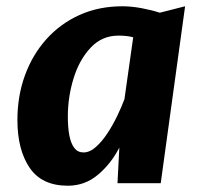

<svg xmlns="http://www.w3.org/2000/svg" viewBox="-20 -584 639 612"><path d="M196.3 8Q113.1 8 74.3 -49.5Q35.5 -106.9 35.5 -201.5Q35.5 -277.5 59.3 -343.3Q83.2 -409.1 127.5 -458.7Q171.9 -508.4 233.4 -536.2Q294.8 -564 370.3 -564Q398.5 -564 431 -558Q463.6 -551.9 489.3 -543.5L570 -564L492.3 0H354.5L360.4 -113.7Q334.5 -62.8 292.7 -27.4Q250.9 8 196.3 8ZM246.1 -98.1Q266.1 -98.1 285.6 -115.5Q305.1 -132.8 322.6 -159.4Q340.1 -186.1 354 -215.2Q368 -244.4 376.7 -268.1L404.6 -465.1Q385.3 -470.5 357.7 -470.5Q305.3 -470.5 269.3 -432.4Q232.9 -393.9 214.5 -334.3Q196.2 -274.7 196.2 -212.1Q196.2 -177.8 201.1 -152.1Q206.1 -126.3 217 -112.2Q228 -98.1 246.1 -98.1Z"/></svg>

Font: Merriweather Sans Variable Regular
Style: Italic
Weight: 300
Italic angle: -8°
Designer: Eben Sorkin
Foundry: Eben Sorkin
Version: Version 2.001